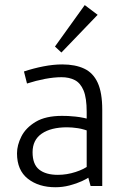

<svg xmlns="http://www.w3.org/2000/svg" viewBox="-20 -747 497 771"><path d="M202.6 4.9Q135.3 4.9 91.8 -29.3Q48.3 -63.5 48.3 -131.3Q48.3 -164.1 65.9 -199Q83.5 -233.9 123.3 -257.8Q163.1 -281.7 229 -281.7Q250 -282.2 283.4 -278.8Q316.9 -275.4 353.5 -263.7L328.1 -248V-297.4Q328.1 -353.5 315.7 -383.5Q303.2 -413.6 280.5 -425.3Q257.8 -437 227.1 -437Q197.3 -437 160.9 -430.2Q124.5 -423.3 88.4 -411.6L76.2 -460Q114.3 -472.7 154.3 -480.5Q194.3 -488.3 230 -488.3Q282.2 -488.3 318.1 -471.4Q354 -454.6 372.3 -414.8Q390.6 -375 390.6 -306.2V0H343.8L328.6 -55.2L340.3 -37.6Q331.1 -29.8 309.3 -19.8Q287.6 -9.8 259.5 -2.4Q231.4 4.9 202.6 4.9ZM212.4 -44.9Q248.5 -44.9 283.7 -56.4Q318.8 -67.9 336.9 -83L328.1 -54.7V-245.1L345.7 -216.8Q316.9 -228.5 293 -232.2Q269 -235.8 249.5 -235.8Q184.6 -235.8 147.7 -210.4Q110.8 -185.1 110.8 -135.7Q110.8 -86.9 137.5 -65.9Q164.1 -44.9 212.4 -44.9ZM226.6 -536.1 200.7 -560.1 320.3 -726.6 372.1 -687.5Z"/></svg>

Font: Anaheim
Style: Regular
Weight: 400
Designer: Vernon Adams
Foundry: Vernon Adams
Version: Version 2.001